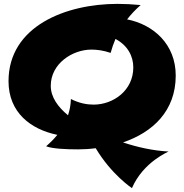

<svg xmlns="http://www.w3.org/2000/svg" viewBox="-20 -735 952 991"><path d="M706 -709C663 -713 624 -715 586 -715C320 -715 24 -600 24 -316C24 -154 139 -67 276 -39C259 -18 240 1 218 20C251 33 324 36 383 36C413 36 444 34 474 30C555 166 661 236 661 236C720 99 853 47 850 47C772 43 689 25 615 0C768 -52 887 -162 887 -345C887 -506 773 -608 636 -635C657 -662 680 -686 706 -709ZM668 -387C668 -268 565 -195 463 -195C429 -195 389 -202 346 -224C345 -194 340 -167 331 -140C280 -182 242 -233 242 -292C242 -407 354 -479 452 -479C480 -479 513 -475 551 -462C558 -487 566 -511 576 -534C640 -500 668 -444 668 -387Z"/></svg>

Font: Shojumaru
Style: Regular
Weight: 400
Designer: Astigmatic (AOETI)
Foundry: Astigmatic (AOETI)
Version: Version 1.000